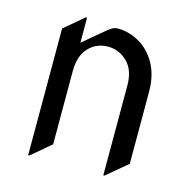

<svg xmlns="http://www.w3.org/2000/svg" viewBox="-90 -642 726 747"><g transform="rotate(15 273.5 -269.0)"><path d="M87.9 19.5V-490.7L166 -556.6H170.9V-455.6L258.8 -529.3Q279.8 -546.9 296.4 -546.9Q316.9 -546.9 331.1 -543.5Q386.7 -531.2 423.8 -492.2Q478.5 -434.1 478.5 -341.8V-50.3L395.5 19.5H390.6V-341.8Q390.6 -403.8 357.9 -436Q324.2 -468.8 280.3 -468.8Q233.4 -468.8 202.6 -436.5Q170.9 -403.8 170.9 -341.8V-46.4L92.8 19.5Z"/></g></svg>

Font: Gothica
Style: Book
Weight: 400
Designer: Wojciech Kalinowski "wmk69" (wmk69@o2.pl)
Foundry: Wojciech Kalinowski "wmk69" (wmk69@o2.pl)
Version: Version 2.1.0; 2021-05-14